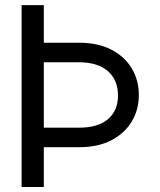

<svg xmlns="http://www.w3.org/2000/svg" viewBox="-20 -748 640 768"><path d="M66.4 -727.5H155.3V-577.1H295.9Q373 -577.1 426.5 -548.8Q480 -520.5 507.8 -473.1Q535.6 -425.8 535.2 -368.2Q535.6 -310.5 507.8 -263.2Q480 -215.8 426.5 -187.5Q373 -159.2 295.9 -159.2H155.3V0H66.4ZM155.3 -237.3H295.9Q371.6 -237.3 411.6 -271Q451.7 -304.7 452.1 -366.2Q451.7 -428.2 411.6 -463.4Q371.6 -498.5 295.9 -499H155.3Z"/></svg>

Font: Inter Display
Style: Regular
Weight: 400
Designer: Rasmus Andersson
Foundry: rsms
Version: Version 4.000;git-37864ae